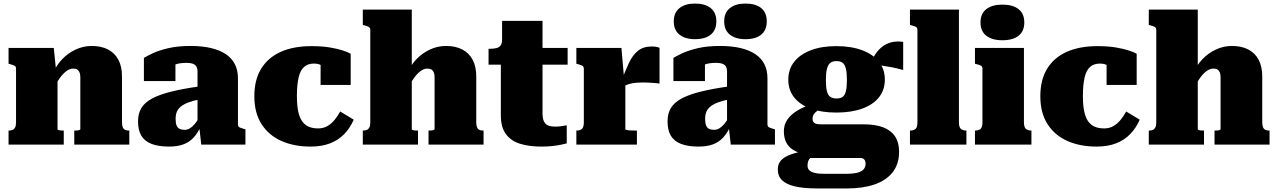

<svg xmlns="http://www.w3.org/2000/svg" viewBox="-20 -812 7166 1078"><path d="M28 0V-79H30Q43 -79 51.5 -83Q60 -87 65 -97Q70 -107 70 -125V-426Q70 -435 66.5 -439Q63 -443 55.5 -446Q48 -449 36 -452L28 -454V-543H282L295 -415L303 -414V-86Q303 -84 308.5 -82Q314 -80 321 -79.5Q328 -79 334 -79H338V0ZM706 0H397V-79H399Q406 -79 413.5 -79.5Q421 -80 426 -82Q431 -84 431 -87V-378Q431 -394 427 -404.5Q423 -415 414.5 -421Q406 -427 391 -427Q372 -427 353 -413Q334 -399 315 -373Q296 -347 275 -306L278 -402Q297 -446 329.5 -480Q362 -514 405 -534Q448 -554 495 -554Q549 -554 587 -534Q625 -514 645 -476Q665 -438 665 -382V-125Q665 -107 669.5 -97Q674 -87 682.5 -83Q691 -79 703 -79H706Z M1101 -327V-254Q1066 -247 1042 -238.5Q1018 -230 1003 -219.5Q988 -209 980 -197.5Q972 -186 969 -172.5Q966 -159 966 -145Q966 -121 971.5 -107.5Q977 -94 988.5 -88.5Q1000 -83 1016 -83Q1031 -83 1044.5 -90.5Q1058 -98 1072 -114Q1086 -130 1101 -157L1111 -110Q1091 -65 1066.5 -39Q1042 -13 1008.5 -1Q975 11 929 11Q870 11 831 -4Q792 -19 773.5 -50Q755 -81 755 -131Q755 -175 774 -206Q793 -237 834 -259Q875 -281 941 -297.5Q1007 -314 1101 -327ZM1110 0 1098 -106 1089 -101V-412Q1089 -425 1084 -436Q1079 -447 1065.5 -453Q1052 -459 1025 -459Q987 -459 962 -449Q937 -439 929 -427Q918 -431 914.5 -438.5Q911 -446 916 -454.5Q921 -463 933 -468.5Q945 -474 965 -473V-357H788V-487Q804 -497 838 -513Q872 -529 925 -541.5Q978 -554 1050 -554Q1114 -554 1163.5 -542.5Q1213 -531 1247 -508.5Q1281 -486 1298.5 -452Q1316 -418 1316 -372V-114Q1316 -106 1319.5 -101.5Q1323 -97 1330.5 -94.5Q1338 -92 1350 -88L1358 -86V0Z M1767 -91Q1796 -91 1819 -104.5Q1842 -118 1859.5 -140Q1877 -162 1890 -186L1966 -140Q1946 -94 1913.5 -60Q1881 -26 1834 -7.5Q1787 11 1724 11Q1631 11 1560 -20.5Q1489 -52 1448.5 -115Q1408 -178 1408 -272Q1408 -364 1446.5 -426.5Q1485 -489 1556.5 -521Q1628 -553 1729 -553Q1788 -553 1832.5 -545.5Q1877 -538 1906.5 -528Q1936 -518 1949 -510V-335H1780V-495Q1795 -496 1802 -487Q1809 -478 1811 -466Q1813 -454 1810.5 -443.5Q1808 -433 1804 -431Q1791 -442 1777.5 -448.5Q1764 -455 1742 -455Q1708 -455 1687 -436Q1666 -417 1656.5 -376.5Q1647 -336 1647 -272Q1647 -223 1654 -188.5Q1661 -154 1675.5 -132.5Q1690 -111 1712.5 -101Q1735 -91 1767 -91Z M2292 -758V-86Q2292 -84 2297.5 -82Q2303 -80 2310 -79.5Q2317 -79 2323 -79H2327V0H2017V-79H2019Q2032 -79 2040.5 -83Q2049 -87 2054 -97Q2059 -107 2059 -125V-644Q2059 -652 2055.5 -656.5Q2052 -661 2044 -664Q2036 -667 2025 -670L2017 -672V-758ZM2695 0H2386V-79H2388Q2395 -79 2402.5 -79.5Q2410 -80 2415 -82Q2420 -84 2420 -87V-378Q2420 -394 2416 -404.5Q2412 -415 2403.5 -421Q2395 -427 2380 -427Q2361 -427 2342 -413.5Q2323 -400 2304 -373.5Q2285 -347 2264 -306L2267 -402Q2286 -446 2318.5 -480Q2351 -514 2394 -534Q2437 -554 2484 -554Q2538 -554 2576 -534Q2614 -514 2634 -476Q2654 -438 2654 -382V-125Q2654 -107 2658.5 -97Q2663 -87 2671.5 -83Q2680 -79 2692 -79H2695Z M2723 -449V-538H2729Q2750 -538 2765.5 -541.5Q2781 -545 2790 -556Q2799 -567 2799 -590L2929 -543H3167V-449ZM3026 -177Q3026 -146 3034.5 -129.5Q3043 -113 3058.5 -107Q3074 -101 3097 -101Q3119 -101 3137.5 -104.5Q3156 -108 3162 -108V-7Q3151 -4 3130 0.5Q3109 5 3081 8Q3053 11 3020 11Q2952 11 2901 -4.5Q2850 -20 2821 -58.5Q2792 -97 2792 -164V-522L2799 -531V-695H3026Z M3683 -544V-343Q3675 -344 3659 -345.5Q3643 -347 3624.5 -348Q3606 -349 3589 -349Q3571 -349 3553.5 -347.5Q3536 -346 3521 -342.5Q3506 -339 3493.5 -333Q3481 -327 3471 -317L3466 -350Q3490 -413 3511 -458Q3532 -503 3562 -527Q3592 -551 3640 -551Q3656 -551 3667.5 -548.5Q3679 -546 3683 -544ZM3216 0V-79H3218Q3237 -79 3247.5 -88.5Q3258 -98 3258 -125V-426Q3258 -434 3254.5 -438.5Q3251 -443 3243.5 -446Q3236 -449 3224 -452L3216 -454V-543H3469L3484 -372L3491 -374V-87Q3491 -84 3499.5 -82Q3508 -80 3522 -79.5Q3536 -79 3552 -79H3556V0Z M4074 -327V-254Q4039 -247 4015 -238.5Q3991 -230 3976 -219.5Q3961 -209 3953 -197.5Q3945 -186 3942 -172.5Q3939 -159 3939 -145Q3939 -121 3944.5 -107.5Q3950 -94 3961.5 -88.5Q3973 -83 3989 -83Q4004 -83 4017.5 -90.5Q4031 -98 4045 -114Q4059 -130 4074 -157L4084 -110Q4064 -65 4039.5 -39Q4015 -13 3981.5 -1Q3948 11 3902 11Q3843 11 3804 -4Q3765 -19 3746.5 -50Q3728 -81 3728 -131Q3728 -175 3747 -206Q3766 -237 3807 -259Q3848 -281 3914 -297.5Q3980 -314 4074 -327ZM4083 0 4071 -106 4062 -101V-412Q4062 -425 4057 -436Q4052 -447 4038.5 -453Q4025 -459 3998 -459Q3960 -459 3935 -449Q3910 -439 3902 -427Q3891 -431 3887.5 -438.5Q3884 -446 3889 -454.5Q3894 -463 3906 -468.5Q3918 -474 3938 -473V-357H3761V-487Q3777 -497 3811 -513Q3845 -529 3898 -541.5Q3951 -554 4023 -554Q4087 -554 4136.5 -542.5Q4186 -531 4220 -508.5Q4254 -486 4271.5 -452Q4289 -418 4289 -372V-114Q4289 -106 4292.5 -101.5Q4296 -97 4303.5 -94.5Q4311 -92 4323 -88L4331 -86V0ZM4002 -692Q4002 -643 3970.5 -617.5Q3939 -592 3882 -592Q3827 -592 3795 -617.5Q3763 -643 3763 -692Q3763 -741 3795 -766.5Q3827 -792 3882 -792Q3939 -792 3970.5 -766.5Q4002 -741 4002 -692ZM4285 -692Q4285 -643 4254 -617.5Q4223 -592 4165 -592Q4110 -592 4078 -617.5Q4046 -643 4046 -692Q4046 -741 4078 -766.5Q4110 -792 4165 -792Q4223 -792 4254 -766.5Q4285 -741 4285 -692Z M5051 -419Q5015 -429 4986 -434.5Q4957 -440 4932.5 -443.5Q4908 -447 4882 -449L4857 -437Q4873 -473 4890.5 -501Q4908 -529 4930.5 -547.5Q4953 -566 4982.5 -574Q5012 -582 5051 -577ZM4676 -180Q4592 -180 4531.5 -202Q4471 -224 4438.5 -265.5Q4406 -307 4406 -365Q4406 -423 4439 -465Q4472 -507 4532.5 -530Q4593 -553 4676 -553Q4759 -553 4820.5 -530Q4882 -507 4915 -465Q4948 -423 4948 -365Q4948 -307 4915 -265.5Q4882 -224 4820.5 -202Q4759 -180 4676 -180ZM4676 -259Q4699 -259 4711.5 -268.5Q4724 -278 4729.5 -301Q4735 -324 4735 -363Q4735 -402 4729.5 -425.5Q4724 -449 4711.5 -459Q4699 -469 4676 -469Q4655 -469 4642 -459Q4629 -449 4623 -425.5Q4617 -402 4617 -363Q4617 -324 4622.5 -301Q4628 -278 4641.5 -268.5Q4655 -259 4676 -259ZM4567 246Q4494 246 4445 235Q4396 224 4371.5 200.5Q4347 177 4347 139Q4347 109 4364.5 89Q4382 69 4421 55Q4460 41 4525 30L4560 55Q4541 64 4531 73.5Q4521 83 4517.5 93.5Q4514 104 4514 119Q4514 134 4524 144Q4534 154 4555 159Q4576 164 4610 164H4726Q4769 164 4794 157.5Q4819 151 4829.5 138Q4840 125 4840 107Q4840 93 4833 84Q4826 75 4809 75H4479L4493 53Q4458 45 4432.5 29Q4407 13 4394 -13Q4381 -39 4381 -75Q4381 -112 4401 -141Q4421 -170 4459 -192.5Q4497 -215 4550 -231L4606 -211Q4583 -200 4568.5 -189.5Q4554 -179 4548 -169Q4542 -159 4542 -147Q4542 -129 4552.5 -121.5Q4563 -114 4589 -114H4829Q4895 -114 4939 -97Q4983 -80 5005.5 -46Q5028 -12 5028 40Q5028 109 4992 155Q4956 201 4890.5 223.5Q4825 246 4737 246Z M5364 -758V-125Q5364 -98 5375 -88.5Q5386 -79 5404 -79H5406V0H5089V-79H5091Q5110 -79 5120.5 -88.5Q5131 -98 5131 -125V-644Q5131 -652 5127.5 -656.5Q5124 -661 5116 -664Q5108 -667 5097 -670L5089 -672V-758Z M5608 -586Q5550 -586 5517.5 -611.5Q5485 -637 5485 -686Q5485 -735 5517.5 -760.5Q5550 -786 5608 -786Q5667 -786 5699 -760.5Q5731 -735 5731 -686Q5731 -637 5699 -611.5Q5667 -586 5608 -586ZM5729 -543V-125Q5729 -98 5740 -88.5Q5751 -79 5769 -79H5771V0H5454V-79H5456Q5475 -79 5485.5 -88.5Q5496 -98 5496 -125V-426Q5496 -438 5488 -443Q5480 -448 5462 -452L5454 -454V-543Z M6180 -91Q6209 -91 6232 -104.5Q6255 -118 6272.5 -140Q6290 -162 6303 -186L6379 -140Q6359 -94 6326.5 -60Q6294 -26 6247 -7.5Q6200 11 6137 11Q6044 11 5973 -20.5Q5902 -52 5861.5 -115Q5821 -178 5821 -272Q5821 -364 5859.5 -426.5Q5898 -489 5969.5 -521Q6041 -553 6142 -553Q6201 -553 6245.5 -545.5Q6290 -538 6319.5 -528Q6349 -518 6362 -510V-335H6193V-495Q6208 -496 6215 -487Q6222 -478 6224 -466Q6226 -454 6223.5 -443.5Q6221 -433 6217 -431Q6204 -442 6190.5 -448.5Q6177 -455 6155 -455Q6121 -455 6100 -436Q6079 -417 6069.5 -376.5Q6060 -336 6060 -272Q6060 -223 6067 -188.5Q6074 -154 6088.5 -132.5Q6103 -111 6125.5 -101Q6148 -91 6180 -91Z M6705 -758V-86Q6705 -84 6710.5 -82Q6716 -80 6723 -79.5Q6730 -79 6736 -79H6740V0H6430V-79H6432Q6445 -79 6453.5 -83Q6462 -87 6467 -97Q6472 -107 6472 -125V-644Q6472 -652 6468.5 -656.5Q6465 -661 6457 -664Q6449 -667 6438 -670L6430 -672V-758ZM7108 0H6799V-79H6801Q6808 -79 6815.5 -79.5Q6823 -80 6828 -82Q6833 -84 6833 -87V-378Q6833 -394 6829 -404.5Q6825 -415 6816.5 -421Q6808 -427 6793 -427Q6774 -427 6755 -413.5Q6736 -400 6717 -373.5Q6698 -347 6677 -306L6680 -402Q6699 -446 6731.5 -480Q6764 -514 6807 -534Q6850 -554 6897 -554Q6951 -554 6989 -534Q7027 -514 7047 -476Q7067 -438 7067 -382V-125Q7067 -107 7071.5 -97Q7076 -87 7084.5 -83Q7093 -79 7105 -79H7108Z"/></svg>

Font: Roboto Serif 20pt Black
Style: Regular
Weight: 900
Version: Version 1.008